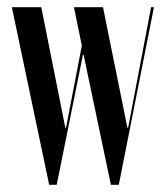

<svg xmlns="http://www.w3.org/2000/svg" viewBox="-20 -515 462 535"><path d="M13 -495H95L162 -159H164L208 -388L186 -495H267L335 -159H337L401 -495H409L311 0H289L213 -362H211L138 0H117Z"/></svg>

Font: Moniqa SemBd Narrow Display
Style: Regular
Weight: 600
Width: 4
Designer: Rajesh Rajput
Foundry: Rajesh Rajput
Version: Version 1.000